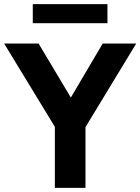

<svg xmlns="http://www.w3.org/2000/svg" viewBox="-21 -911 680 931"><path d="M245 0V-296L-1 -700H166L322.5 -438L477 -700H639.5L393.5 -294.5V0ZM138 -798.5V-891H500V-798.5Z"/></svg>

Font: Geologica Cursive SemiBold
Style: Regular
Weight: 600
Designer: Sindre Bremnes, Frode Helland
Foundry: Monokrom Skriftforlag AS
Version: Version 1.010;gftools[0.9.28]